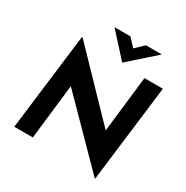

<svg xmlns="http://www.w3.org/2000/svg" viewBox="-212 -1112 1276 1318"><g transform="rotate(30 426.5 -453.0)"><path d="M817 -736 723 30H719L261 -435L211 0H64L158 -765H164L620 -292L671 -736ZM693 -936 486 -752H485L318 -936H444L502 -874L567 -936Z"/></g></svg>

Font: Josefin Sans
Style: Bold Italic
Weight: 700
Italic angle: -7°
Designer: Santiago Orozco
Foundry: Typemade
Version: Version 2.000